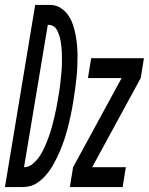

<svg xmlns="http://www.w3.org/2000/svg" viewBox="-64 -755 601 775"><path d="M-44 0 78 -735H142Q164 -734 181.5 -722.5Q199 -711 211 -694Q223 -677 230 -656.5Q237 -636 241 -615Q245 -594 247 -572Q249 -550 249 -527.5Q249 -505 248 -483Q247 -461 244.5 -438.5Q242 -416 239 -393.5Q236 -371 232 -348V-347Q230 -332 227 -317.5Q224 -303 221 -288Q218 -273 214.5 -258.5Q211 -244 207 -229.5Q203 -215 198.5 -200.5Q194 -186 188.5 -171.5Q183 -157 177 -143Q171 -129 164 -115Q157 -101 149 -87Q141 -73 131.5 -60.5Q122 -48 111 -37Q100 -26 86.5 -17Q73 -8 58 -4Q43 0 29 0ZM33 -80Q53 -80 70 -95Q87 -110 98 -127.5Q109 -145 117.5 -164.5Q126 -184 133 -203.5Q140 -223 145.5 -243Q151 -263 155.5 -282.5Q160 -302 164 -322Q168 -342 171 -362Q173 -372 174.5 -382Q176 -392 177.5 -402.5Q179 -413 180 -423Q181 -433 182 -443.5Q183 -454 184 -464Q185 -474 185.5 -484.5Q186 -495 186 -505Q186 -515 186 -525Q186 -535 185.5 -545Q185 -555 184 -565Q183 -575 181.5 -585Q180 -595 177.5 -604Q175 -613 171.5 -622Q168 -631 162.5 -639Q157 -647 148.5 -651Q140 -655 129 -655ZM218 0 231 -80 427 -440H291L304 -520H517L504 -440L308 -80H444L431 0Z"/></svg>

Font: Iosevka SS04 Medium Oblique
Style: Regular
Weight: 500
Italic angle: -9°
Monospace: yes
Designer: Belleve Invis
Foundry: Belleve Invis
Version: Version 19.0.0; ttfautohint (v1.8.4)